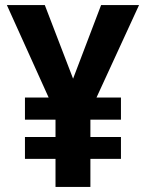

<svg xmlns="http://www.w3.org/2000/svg" viewBox="-20 -734 574 754"><path d="M267 -425 377 -714H526L359 -351H455V-264H335V-196H455V-110H335V0H198V-110H78V-196H198V-264H78V-351H171L7 -714H156Z"/></svg>

Font: Noto Sans SemiCondensed
Style: Bold
Weight: 700
Width: 4
Designer: Monotype Design Team
Foundry: Monotype Imaging Inc.
Version: Version 2.013; ttfautohint (v1.8.4.7-5d5b)